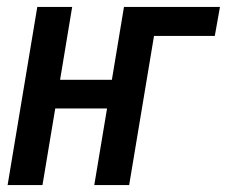

<svg xmlns="http://www.w3.org/2000/svg" viewBox="-20 -536 657 556"><path d="M88 -516H189L154 -305H304L339 -516H617L602 -432H426L354 0H253L290 -222H140L103 0H2Z"/></svg>

Font: IBM Plex Mono Medium
Style: Italic
Weight: 500
Italic angle: -9°
Monospace: yes
Designer: Mike Abbink, Paul van der Laan, Pieter van Rosmalen
Foundry: Bold Monday
Version: Version 2.3